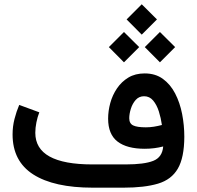

<svg xmlns="http://www.w3.org/2000/svg" viewBox="-20 -867 910 887"><path d="M564.9 -777.3 634.8 -847.2 705.1 -777.3 634.8 -707ZM648.9 -649.4 718.8 -719.2 789.1 -649.4 718.8 -579.1ZM482.9 -649.4 552.7 -719.2 623 -649.4 552.7 -579.1ZM733.9 -190.4Q693.4 -179.7 648.4 -179.7Q566.4 -179.7 522.9 -213.1Q479.5 -246.6 479.5 -318.8Q479.5 -354.5 489.5 -391.1Q499.5 -427.7 520.5 -458.7Q541.5 -489.7 573.2 -508.8Q605 -527.8 648.4 -527.8Q697.8 -527.8 732.4 -502.7Q767.1 -477.5 789.1 -435.3Q811 -393.1 821.3 -340.8Q831.5 -288.6 831.5 -234.9Q831.1 -138.7 801.5 -87.9Q772 -37.1 710 -18.6Q647.9 0 550.3 0H408.7Q229.5 0 133.8 -61Q38.1 -122.1 38.1 -246.1Q38.1 -282.7 46.9 -317.1Q55.7 -351.6 68.8 -382.3L161.6 -348.1Q153.3 -327.1 148.2 -301.8Q143.1 -276.4 143.1 -253.4Q143.1 -107.4 406.7 -107.4H560.5Q646.5 -107.4 688.2 -124Q730 -140.6 733.9 -190.4ZM728 -289.6Q723.6 -321.3 713.9 -352.1Q704.1 -382.8 687.5 -402.6Q670.9 -422.4 645.5 -422.4Q622.1 -422.4 606.9 -405.3Q591.8 -388.2 584.5 -364.5Q577.1 -340.8 577.1 -320.8Q577.1 -296.4 595.2 -287.6Q613.3 -278.8 653.8 -278.8Q672.4 -278.8 690.9 -281.7Q709.5 -284.7 728 -289.6Z"/></svg>

Font: Vazir Medium FD-WOL
Style: Medium-FD-WOL
Weight: 500
Designer: Saber Rastikerdar
Foundry: Saber Rastikerdar
Version: Version 30.0.0